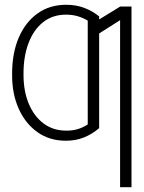

<svg xmlns="http://www.w3.org/2000/svg" viewBox="-20 -573 596 797"><path d="M525.9 -545.9V204.1H478.5V-489.3L391.6 -434.1V-41Q362.3 -16.1 328.4 -2.4Q294.4 11.2 253.4 11.2Q185.1 11.2 135 -24.7Q85 -60.5 57.6 -121.8Q30.3 -183.1 30.3 -259.8V-268.1Q30.3 -352.1 57.6 -416.3Q85 -480.5 135.3 -516.8Q185.5 -553.2 255.4 -553.2Q295.4 -553.2 329.3 -540.5Q363.3 -527.8 391.6 -504.9V-492.2L479 -545.9ZM255.4 -30.8Q280.8 -30.3 303 -37.1Q325.2 -43.9 344.2 -56.6V-227.5V-487.3Q325.2 -499 302.7 -505.6Q280.3 -512.2 254.4 -512.2Q198.2 -512.2 158.7 -480.7Q119.1 -449.2 98.4 -394Q77.6 -338.9 77.6 -268.1V-259.8Q78.1 -191.4 100.6 -139.6Q123 -87.9 162.8 -59.1Q202.6 -30.3 255.4 -30.8Z"/></svg>

Font: Inter Extra Light
Style: Regular
Weight: 200
Designer: Rasmus Andersson
Foundry: rsms
Version: Version 4.000;git-3c8e0fc